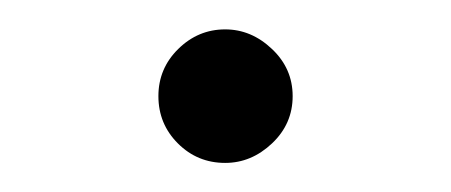

<svg xmlns="http://www.w3.org/2000/svg" viewBox="-20 -426 310 132"><path d="M134.8 -314Q115.7 -314 102.3 -327.4Q88.9 -340.8 88.9 -359.9Q88.9 -378.9 102.5 -392.3Q116.2 -405.8 134.8 -405.8Q152.8 -405.8 167 -392.3Q181.2 -378.9 181.2 -359.9Q181.2 -340.8 167 -327.4Q152.8 -314 134.8 -314Z"/></svg>

Font: ø
Style: ø
Weight: 400
Designer: Samuel Oakes
Foundry: Samuel Oakes
Version: Version 1.000;PS 001.000;hotconv 1.0.88;makeotf.lib2.5.64775